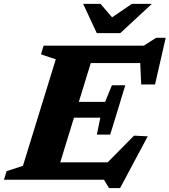

<svg xmlns="http://www.w3.org/2000/svg" viewBox="-48 -936 882 1000"><path d="M242.5 -627 165.5 -653 179 -698H452.5L238 0H-27.5L-13.5 -44.5L71.5 -72.5ZM680 -658 704 -607.5H332L359 -698H700.5L765 -739H815L759.5 -496H687.5ZM519.5 43.5 493.5 0H145.5L173 -90.5H552.5L464.5 -41.5L650 -229.5L721.5 -226L577.5 43.5ZM526 -235H456.5L474.5 -323H244L269.5 -405.5H499.5L535 -492H604.5L565.5 -363.5ZM743 -916 578.5 -763.5H456L385 -916H475.5L547.5 -832H515.5L639 -916Z"/></svg>

Font: Newsreader 9pt
Style: Bold Italic
Weight: 700
Italic angle: -17°
Designer: Hugues Gentile
Foundry: Production Type
Version: Version 1.003